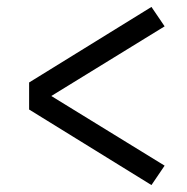

<svg xmlns="http://www.w3.org/2000/svg" viewBox="-20 -617 540 554"><path d="M417 -83 64 -301V-379L417 -597L455 -541L128 -340L455 -139Z"/></svg>

Font: Huly
Style: Regular
Weight: 400
Designer: Belleve Invis
Foundry: Belleve Invis
Version: Version 33.2.5; ttfautohint (v1.8.4)